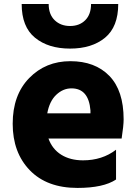

<svg xmlns="http://www.w3.org/2000/svg" viewBox="-20 -879 675 938"><path d="M584 -295.9Q584 -265.6 574.2 -202.1H216.8Q235.4 -150.4 279.3 -123Q323.2 -95.7 385.7 -95.7Q479.5 -95.7 546.9 -147.5V-2Q485.4 39.1 358.4 39.1Q209 39.1 125.5 -47.4Q42 -133.8 42 -274.4Q42 -415 122.6 -497.6Q203.1 -580.1 323.7 -580.1Q444.3 -580.1 514.2 -508.3Q584 -436.5 584 -295.9ZM85.9 -859.4H217.8Q217.8 -808.6 247.1 -780.3Q276.4 -752 322.3 -752Q368.2 -752 396.5 -780.3Q424.8 -808.6 424.8 -859.4H557.6Q557.6 -748 493.2 -694.8Q428.7 -641.6 322.3 -641.6Q215.8 -641.6 150.9 -694.8Q85.9 -748 85.9 -859.4ZM210.9 -325.2H421.9V-339.8Q413.1 -447.3 329.1 -447.3Q288.1 -447.3 254.9 -416Q221.7 -384.8 210.9 -325.2Z"/></svg>

Font: GenEi M Gothic v2 Heavy
Style: Regular
Weight: 800
Version: Version 2.0